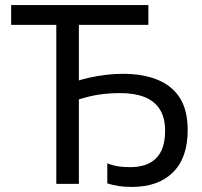

<svg xmlns="http://www.w3.org/2000/svg" viewBox="-20 -725 797 757"><path d="M500 12Q471 12 448 8.5Q425 5 403 -2V-81Q426 -72 447 -69Q468 -66 493 -66Q561 -66 596 -101.5Q631 -137 631 -209Q631 -261 610 -294Q589 -327 549.5 -342.5Q510 -358 453 -358Q421 -358 389 -354.5Q357 -351 327 -343.5Q297 -336 269 -325V-401Q301 -412 333 -419Q365 -426 398 -430Q431 -434 464 -434Q545 -434 602.5 -410Q660 -386 690 -337.5Q720 -289 720 -212Q720 -103 662 -45.5Q604 12 500 12ZM202 0V-667H291V0ZM24 -627V-705H565V-627Z"/></svg>

Font: TikTok Sans 24pt
Style: Regular
Weight: 400
Version: Version 4.000